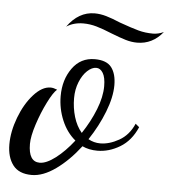

<svg xmlns="http://www.w3.org/2000/svg" viewBox="-54 -538 546 610"><g transform="rotate(5 219.0 -232.5)"><path d="M-10 -59Q-10 -100 7 -145Q24 -190 51 -220Q78 -250 105 -250Q114 -250 126 -245Q114 -235 97 -201Q80 -167 67.5 -128.5Q55 -90 55 -66Q55 -9 91 -9Q112 -9 141 -31Q170 -53 198 -89Q170 -112 154.5 -149Q139 -186 139 -226Q139 -278 165.5 -315Q192 -352 237 -352Q275 -352 290.5 -331.5Q306 -311 306 -275Q306 -237 287.5 -189.5Q269 -142 239 -97Q257 -87 277 -87Q306 -87 337 -104.5Q368 -122 384 -159L396 -149Q377 -105 342 -84Q307 -63 270 -63Q243 -63 222 -73Q186 -26 145.5 3Q105 32 69 32Q28 32 9 7Q-10 -18 -10 -59ZM274 -269Q274 -297 265.5 -311Q257 -325 244 -325Q230 -325 215.5 -311.5Q201 -298 191.5 -274.5Q182 -251 182 -223Q182 -192 190.5 -163.5Q199 -135 216 -115Q242 -154 258 -194.5Q274 -235 274 -269ZM283 -438Q254 -450 233 -456Q212 -462 191 -462Q160 -462 137 -447Q173 -497 224 -497Q242 -497 261 -491.5Q280 -486 306 -475Q345 -461 367 -455Q389 -449 414 -449Q430 -449 448 -457Q415 -416 366 -416Q348 -416 329.5 -421.5Q311 -427 283 -438Z"/></g></svg>

Font: Dancing Script
Style: Regular
Weight: 400
Designer: Pablo Impallari
Foundry: Pablo Impallari
Version: Version 2.000